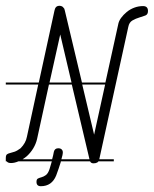

<svg xmlns="http://www.w3.org/2000/svg" viewBox="-20 -571 531 663"><path d="M18 -8Q7 -8 3 -14H0V-21V-25Q0 -35 4 -38Q8 -41 14.5 -42.5Q21 -44 30 -47Q39 -50 51 -59Q69 -77 73 -99L112 -279H0V-286H114L168 -534L170 -541Q174 -551 185 -551Q192 -551 197 -547Q200 -544 202 -541L204 -534L263 -286H344L388 -486Q390 -498 398 -509Q406 -520 417.5 -529.5Q429 -539 443.5 -544.5Q458 -550 474 -550Q491 -550 491 -533Q491 -521 482 -517.5Q473 -514 461 -510.5Q449 -507 437.5 -500.5Q426 -494 423 -478L323 -22V-21H373V-14H320Q319 -12 316 -10Q311 -7 303 -7Q294 -7 291 -14H190Q190 -13 190 -12Q183 11 174 35Q159 72 121 72Q106 72 106 57Q106 48 111 45.5Q116 43 123.5 41Q131 39 138.5 33.5Q146 28 151 13Q155 -2 159 -14H44Q30 -8 18 -8ZM166 -47Q169 -59 181 -59Q189 -59 193 -55Q197 -51 197 -46Q197 -37 192 -21H289L228 -279H149L108 -91Q104 -74 95 -59Q86 -44 73 -32Q66 -26 58 -21H160Q164 -35 166 -47ZM305 -106 343 -279H264ZM151 -286H227L188 -452Z"/></svg>

Font: Gruenewald VA 3. Klasse
Style: Regular
Weight: 400
Designer: Peter Wiegel
Foundry: Peter Wiegel, nach dem Schriftentwurf von Dr. H. Gr¸newald
Version: Version 0.007